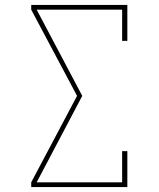

<svg xmlns="http://www.w3.org/2000/svg" viewBox="-20 -755 640 775"><path d="M106 0V-19L291 -368L106 -716V-735H494V-590H473V-716H128L312 -368L128 -19H473V-145H494V0Z"/></svg>

Font: Iosevka Etoile Thin
Style: Regular
Weight: 100
Designer: Belleve Invis
Foundry: Belleve Invis
Version: Version 22.1.2; ttfautohint (v1.8.4)